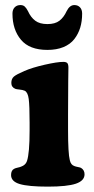

<svg xmlns="http://www.w3.org/2000/svg" viewBox="-20 -712 364 744"><path d="M163.6 -518.6Q94.2 -518.6 61.3 -557.9Q28.3 -597.2 28.3 -659.2Q28.3 -674.8 36.9 -683.6Q45.4 -692.4 59.1 -692.4Q69.3 -692.4 75.7 -686.8Q82 -681.2 88.4 -668.9Q99.1 -645 116.5 -631.8Q133.8 -618.7 163.6 -618.7Q193.4 -618.7 210.2 -631.6Q227.1 -644.5 238.3 -668.9Q250 -692.4 268.1 -692.4Q281.7 -692.4 290 -683.6Q298.3 -674.8 298.3 -659.2Q298.3 -629.4 290.8 -604.7Q283.2 -580.1 267.8 -560.3Q252.4 -540.5 225.8 -529.5Q199.2 -518.6 163.6 -518.6ZM94.7 -205.6V-236.8Q94.7 -302.2 91.3 -328.4Q87.9 -354.5 75.7 -360.4Q67.9 -363.8 55.4 -365Q43 -366.2 39.6 -367.7Q23.9 -374 23.9 -390.6Q23.9 -406.7 33.9 -415.3Q43.9 -423.8 74.7 -437Q105 -450.2 153.3 -461.2Q201.7 -472.2 225.1 -472.2Q236.8 -472.2 241 -467.3Q245.1 -462.4 245.1 -450.2Q245.1 -443.8 244.4 -396.5Q243.7 -349.1 243.7 -266.1V-209.5Q243.7 -116.7 250.5 -91.3Q254.4 -72.8 268.6 -68.4Q273.4 -66.4 281.5 -64.9Q289.6 -63.5 293.9 -61.5Q307.6 -53.2 307.6 -36.6Q307.6 -11.7 273.9 -0.2Q240.2 11.2 165.5 11.2Q90.3 11.2 56.6 1.2Q22.9 -8.8 22.9 -33.7Q22.9 -52.2 35.2 -58.1Q39.6 -60.5 48.8 -62.5Q58.1 -64.5 62 -66.4Q79.1 -72.3 84.5 -87.9Q94.7 -118.7 94.7 -205.6Z"/></svg>

Font: Cooper*
Style: Bold
Weight: 700
Designer: Owen Earl
Foundry: indestructible type*
Version: Version 0.001